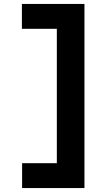

<svg xmlns="http://www.w3.org/2000/svg" viewBox="-20 -795 479 973"><path d="M408 158H92V32H268V-649H91V-775H408Z"/></svg>

Font: Inclusive Sans
Style: Regular
Weight: 400
Designer: Olivia King
Foundry: Olivia King
Version: Version 2.004